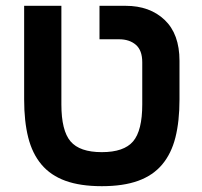

<svg xmlns="http://www.w3.org/2000/svg" viewBox="-20 -628 695 660"><path d="M330 12Q256 12 205 -6.5Q154 -25 122.5 -62.5Q91 -100 77 -155.5Q63 -211 63 -286V-608H191V-269Q191 -179 222.5 -142Q254 -105 330 -105Q406 -105 437.5 -142Q469 -179 469 -269V-414Q469 -455 447 -474Q425 -493 389 -493H322V-608H412Q495 -608 546 -559.5Q597 -511 597 -419V-286Q597 -211 583 -155.5Q569 -100 537.5 -62.5Q506 -25 455 -6.5Q404 12 330 12Z"/></svg>

Font: IBM Plex Sans Hebrew SmBld
Style: Regular
Weight: 600
Designer: Mike Abbink, Paul van der Laan, Pieter van Rosmalen, Yanek Iontef
Foundry: Bold Monday
Version: Version 1.3